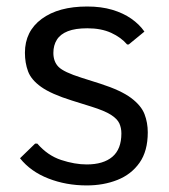

<svg xmlns="http://www.w3.org/2000/svg" viewBox="-20 -560 520 590"><path d="M246.6 9.8Q183.1 9.8 128.7 -11.5Q74.2 -32.7 41.5 -73.7L87.9 -118.7H94.7Q126.5 -82 168 -68.4Q209.5 -54.7 246.6 -54.7Q297.4 -54.7 325.2 -78.1Q353 -101.6 353 -149.9Q353 -167 346.7 -180.9Q340.3 -194.8 320.8 -207.3Q301.3 -219.7 260.7 -232.4L201.2 -251Q137.2 -271 106.4 -293Q75.7 -314.9 66.2 -340.8Q56.6 -366.7 56.6 -397.9Q56.6 -463.9 108.2 -502Q159.7 -540 248 -540Q291 -540 324.7 -530Q358.4 -520 383.3 -502.7Q408.2 -485.4 423.8 -462.9L375.5 -423.3H370.6Q352.5 -444.8 321.8 -459Q291 -473.1 248.5 -473.1Q211.4 -473.1 188.5 -464.1Q165.5 -455.1 154.8 -438Q144 -420.9 144 -397.5Q144 -370.6 159.9 -354.5Q175.8 -338.4 230 -321.3L288.6 -302.7Q352.1 -282.2 383.1 -258.8Q414.1 -235.4 424.1 -209.2Q434.1 -183.1 434.1 -153.3Q434.1 -95.7 408.7 -59.8Q383.3 -23.9 340.8 -7.1Q298.3 9.8 246.6 9.8Z"/></svg>

Font: Comme
Style: Regular
Weight: 400
Designer: Vernon Adams
Foundry: Vernon Adams
Version: Version 1.000;gftools[0.9.27]